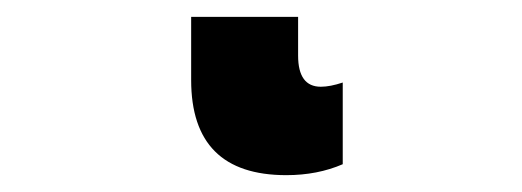

<svg xmlns="http://www.w3.org/2000/svg" viewBox="-20 32 620 228"><path d="M334 52H207V127Q207 240 320 240Q357 240 387 227V130Q372 135 361 135Q334 135 334 98Z"/></svg>

Font: Noto Sans Display SemiCondensed Black
Style: Regular
Weight: 900
Width: 4
Designer: Monotype Design Team
Foundry: Monotype Imaging Inc.
Version: Version 1.900